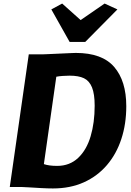

<svg xmlns="http://www.w3.org/2000/svg" viewBox="-20 -1053 735 1081"><path d="M278 8Q249.5 8 212.8 6Q176 4 145.5 2Q115 0 105 0H35L142 -747H218Q221.5 -747 240.2 -747.8Q259 -748.5 285.2 -749.8Q311.5 -751 337.8 -752.2Q364 -753.5 383.2 -754.2Q402.5 -755 407 -755Q555 -755 623 -676Q691 -597 691 -455Q691 -355 663.2 -270.5Q635.5 -186 582 -123.5Q528.5 -61 452 -26.5Q375.5 8 278 8ZM302 -119Q372 -119 420 -164Q467.5 -209 490.2 -285.5Q513 -362 513 -458Q513 -523.5 498 -561Q483 -598 452.8 -612.5Q422.5 -627 372 -627Q355 -627 333.2 -625.5Q311.5 -624 297 -621L227 -129Q255.5 -119 302 -119ZM372 -817 269 -1000 330 -1033 434 -940 569 -1033 641 -1000 460 -817Z"/></svg>

Font: Merriweather Sans ExtraBold
Style: Italic
Weight: 800
Italic angle: -7.5°
Designer: Eben Sorkin
Foundry: Eben Sorkin
Version: Version 2.001; ttfautohint (v1.8.3)